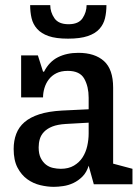

<svg xmlns="http://www.w3.org/2000/svg" viewBox="-20 -715 540 745"><path d="M189 10Q164 10 136.5 3.5Q109 -3 86 -19.5Q63 -36 48 -64.5Q33 -93 33 -137Q33 -169 43 -195.5Q53 -222 75 -241Q97 -260 132.5 -271.5Q168 -283 220 -286L324 -291V-336Q324 -379 307 -409.5Q290 -440 243 -440Q217 -440 199 -431Q181 -422 169.5 -407Q158 -392 152.5 -373.5Q147 -355 147 -337H62V-500H127L147 -437H151Q171 -476 205 -493Q239 -510 284 -510Q348 -510 383.5 -478Q419 -446 419 -375V-80L494 -60V0H344L324 -72Q316 -46 300 -30Q284 -14 265 -5Q246 4 225.5 7Q205 10 189 10ZM216 -60Q246 -60 267 -72.5Q288 -85 300.5 -104.5Q313 -124 318.5 -148.5Q324 -173 324 -197V-239L235 -234Q203 -232 183 -224Q163 -216 151 -203.5Q139 -191 134.5 -175.5Q130 -160 130 -143Q130 -118 138 -102Q146 -86 158 -76.5Q170 -67 185.5 -63.5Q201 -60 216 -60ZM393 -695Q393 -668 387.5 -644.5Q382 -621 366 -603Q350 -585 320.5 -575Q291 -565 244 -565Q197 -565 168.5 -575Q140 -585 124 -603Q108 -621 102.5 -644.5Q97 -668 97 -695H175Q175 -668 191 -644.5Q207 -621 246 -621Q285 -621 300.5 -644.5Q316 -668 316 -695Z"/></svg>

Font: HermeneusOne
Style: Regular
Weight: 400
Designer: Rodrigo Fuenzalida, Pablo Impallari
Foundry: Pablo Impallari, Rodrigo Fuenzalida
Version: Version 1.000; ttfautohint (v0.8) -G 200 -r 50